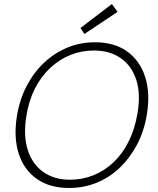

<svg xmlns="http://www.w3.org/2000/svg" viewBox="-20 -922 783 954"><path d="M323 12Q227 12 163 -33Q99 -78 73 -158.5Q47 -239 64 -345Q77 -426 111.5 -493Q146 -560 197.5 -609Q249 -658 313.5 -685Q378 -712 451 -712Q548 -712 611.5 -666.5Q675 -621 701 -540.5Q727 -460 710 -355Q697 -273 662.5 -206.5Q628 -140 577 -90.5Q526 -41 461.5 -14.5Q397 12 323 12ZM327 -29Q389 -29 444 -51Q499 -73 544 -115.5Q589 -158 619.5 -219.5Q650 -281 663 -358Q680 -457 656.5 -527Q633 -597 578.5 -634Q524 -671 447 -671Q385 -671 330 -649Q275 -627 229.5 -584.5Q184 -542 153.5 -482Q123 -422 111 -345Q95 -246 118.5 -175Q142 -104 196.5 -66.5Q251 -29 327 -29ZM399 -753 380 -783 536 -902 564 -863Z"/></svg>

Font: DM Sans 10pt ExtraLight
Style: Italic
Weight: 250
Italic angle: -10°
Version: Version 4.004;gftools[0.9.30]